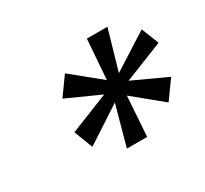

<svg xmlns="http://www.w3.org/2000/svg" viewBox="-88 -859 665 623"><g transform="rotate(-30 244.5 -547.0)"><path d="M228 -360 269 -509 134 -421 107 -491 252 -549 128 -605 176 -672 283 -585 294 -734H371L328 -585L463 -671L489 -606L343 -548L469 -490L420 -422L314 -509L304 -360Z"/></g></svg>

Font: DM Sans 17pt Medium
Style: Italic
Weight: 500
Italic angle: -10°
Version: Version 4.004;gftools[0.9.30]